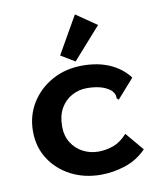

<svg xmlns="http://www.w3.org/2000/svg" viewBox="-82 -773 713 851"><g transform="rotate(-10 275.0 -348.0)"><path d="M305 12Q230 12 170 -19Q110 -50 75 -104.5Q40 -159 40 -229Q40 -300 75 -356.5Q110 -413 170 -446Q230 -479 306 -479Q377 -479 430 -455Q483 -431 515 -388L446 -310L439 -302L431 -309Q431 -317 429 -325Q427 -333 416 -346Q395 -363 368 -370Q341 -377 308 -377Q272 -377 240.5 -360Q209 -343 190 -310Q171 -277 171 -229Q171 -186 190.5 -155Q210 -124 242 -107.5Q274 -91 310 -91Q345 -91 378.5 -103Q412 -115 441 -148L510 -66Q469 -24 414.5 -6Q360 12 305 12ZM280 -502 217 -540 313 -708 406 -644Z"/></g></svg>

Font: Inconsolata SemiExpanded ExtraBold
Style: Regular
Weight: 800
Width: 6
Monospace: yes
Designer: Raph Levien, Cyreal, Brenton Simpson
Foundry: Raph Levien, Cyreal, Google
Version: Version 3.001; ttfautohint (v1.8.2.53-6de2)